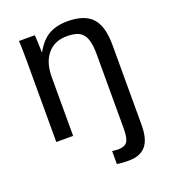

<svg xmlns="http://www.w3.org/2000/svg" viewBox="-136 -636 829 942"><g transform="rotate(-20 278.0 -165.0)"><path d="M375.5 207.5Q337.9 207.5 313.5 203.1V135.3L343.8 138.2Q377.4 138.2 391.1 120.6Q404.8 103 404.8 52.2V-335Q404.8 -387.2 394.5 -416Q384.3 -444.8 361.8 -457.5Q339.4 -470.2 295.9 -470.2Q232.4 -470.2 195.8 -426.8Q159.2 -383.3 159.2 -306.2V0H71.3V-415.5Q71.3 -507.8 68.4 -528.3H151.4Q151.9 -525.9 152.3 -515.1Q152.8 -504.4 153.6 -490.5Q154.3 -476.6 155.3 -438H156.7Q187 -492.7 226.8 -515.4Q266.6 -538.1 325.7 -538.1Q412.6 -538.1 452.9 -494.9Q493.2 -451.7 493.2 -352.1V65.4Q493.2 139.2 463.9 173.3Q434.6 207.5 375.5 207.5Z"/></g></svg>

Font: Arial
Style: Regular
Weight: 400
Designer: Steve Matteson
Foundry: Ascender Corporation
Version: Version 2.00.3